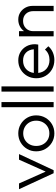

<svg xmlns="http://www.w3.org/2000/svg" viewBox="904 -1652 758 2606"><g transform="rotate(-90 1283.0 -349.0)"><path d="M235 0 18 -470H96L257 -108L419 -470H495L276 0Z M776 10Q708 10 652.5 -23Q597 -56 564.5 -112Q532 -168 532 -237Q532 -305 564.5 -360Q597 -415 652 -447.5Q707 -480 776 -480Q844 -480 899.5 -447.5Q955 -415 987.5 -360Q1020 -305 1020 -237Q1020 -167 987.5 -111Q955 -55 900 -22.5Q845 10 776 10ZM776 -58Q826 -58 864.5 -81Q903 -104 925.5 -144.5Q948 -185 948 -237Q948 -288 925.5 -327.5Q903 -367 864 -390Q825 -413 776 -413Q727 -413 688 -390Q649 -367 627 -327Q605 -287 605 -237Q605 -185 627 -144.5Q649 -104 688 -81Q727 -58 776 -58Z M1131 0V-708H1201V0Z M1343 0V-708H1413V0Z M1772 10Q1701 10 1645 -22Q1589 -54 1556.5 -109.5Q1524 -165 1524 -236Q1524 -305 1556 -360Q1588 -415 1642.5 -447.5Q1697 -480 1766 -480Q1830 -480 1879.5 -450.5Q1929 -421 1957.5 -370Q1986 -319 1986 -252Q1986 -237 1981 -209H1596Q1604 -139 1652 -97.5Q1700 -56 1773 -56Q1815 -56 1851 -71.5Q1887 -87 1913 -118L1958 -72Q1925 -33 1876 -11.5Q1827 10 1772 10ZM1764 -415Q1695 -415 1650 -375Q1605 -335 1596 -269H1917Q1912 -336 1871.5 -375.5Q1831 -415 1764 -415Z M2093 0V-470H2163V-401Q2188 -437 2229 -458.5Q2270 -480 2321 -480Q2375 -480 2416.5 -453.5Q2458 -427 2482 -383.5Q2506 -340 2506 -288V0H2435V-276Q2435 -338 2398.5 -376.5Q2362 -415 2302 -415Q2241 -415 2202 -376Q2163 -337 2163 -277V0Z"/></g></svg>

Font: Outfit Light
Style: Regular
Weight: 300
Designer: Rodrigo Fuenzalida
Foundry: fragTYPE
Version: Version 1.100; ttfautohint (v1.8.4.7-5d5b)